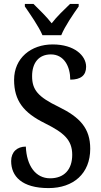

<svg xmlns="http://www.w3.org/2000/svg" viewBox="-20 -951 518 981"><path d="M197 -771H293C311 -816 355 -880 382 -918V-931H338C308 -902 270 -866 244 -832C218 -866 180 -902 151 -931H107V-918C133 -880 178 -816 197 -771ZM228 10C355 10 441 -64 441 -191C441 -296 388 -352 280 -405C174 -456 144 -492 144 -562C144 -631 179 -673 240 -673C308 -673 339 -610 339 -544C393 -544 420 -566 420 -610C420 -666 361 -724 249 -724C138 -724 52 -654 52 -543C52 -436 101 -375 208 -322C304 -274 349 -238 349 -160C349 -85 308 -40 236 -40C162 -40 116 -104 112 -202C68 -202 37 -175 37 -128C37 -50 92 10 228 10Z"/></svg>

Font: Noto Serif Hebrew Condensed Medium
Style: Regular
Weight: 500
Width: 3
Designer: Monotype Design Team
Foundry: Monotype Imaging Inc.
Version: Version 2.004